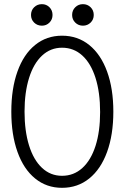

<svg xmlns="http://www.w3.org/2000/svg" viewBox="-20 -900 602 928"><path d="M34.7 -360.4Q34.7 -471.7 64.5 -554.7Q94.2 -637.7 149.7 -682.6Q205.1 -727.5 279.8 -727.5Q355.5 -727.5 411.4 -682.4Q467.3 -637.2 497.6 -554.2Q527.8 -471.2 527.8 -360.4Q527.8 -249 497.6 -165.8Q467.3 -82.5 411.4 -37.4Q355.5 7.8 279.8 7.8Q205.1 7.8 149.7 -37.4Q94.2 -82.5 64.5 -165.8Q34.7 -249 34.7 -360.4ZM463.9 -358.4Q463.9 -453.1 441.7 -523.4Q419.4 -593.8 377.9 -631.6Q336.4 -669.4 279.8 -669.4Q224.1 -669.4 183.1 -631.1Q142.1 -592.8 120.4 -522.9Q98.6 -453.1 98.6 -360.4Q98.6 -267.1 120.4 -197Q142.1 -127 183.1 -88.6Q224.1 -50.3 279.8 -50.3Q336.4 -50.3 377.9 -87.9Q419.4 -125.5 441.7 -194.8Q463.9 -264.2 463.9 -358.4ZM328.6 -827.6Q328.6 -850.1 343.8 -865Q358.9 -879.9 380.9 -879.9Q402.8 -879.9 418 -865Q433.1 -850.1 433.1 -827.6Q433.1 -805.7 418 -790.8Q402.8 -775.9 380.9 -775.9Q358.9 -775.9 343.8 -790.8Q328.6 -805.7 328.6 -827.6ZM129.9 -827.6Q129.9 -850.1 145 -865Q160.2 -879.9 182.6 -879.9Q204.1 -879.9 219 -865Q233.9 -850.1 233.9 -827.6Q233.9 -805.7 219 -790.8Q204.1 -775.9 182.6 -775.9Q160.2 -775.9 145 -790.8Q129.9 -805.7 129.9 -827.6Z"/></svg>

Font: Reddit Mono Light
Style: Regular
Weight: 300
Monospace: yes
Designer: Stephen Hutchings
Foundry: Reddit
Version: Version 1.011